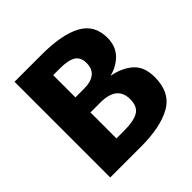

<svg xmlns="http://www.w3.org/2000/svg" viewBox="-183 -838 983 983"><g transform="rotate(-45 308.5 -346.5)"><path d="M590 -202Q590 -91 510.5 -45.5Q431 0 288 0H65V-693H261Q407 -693 484 -651.5Q561 -610 561 -516Q561 -455 524.5 -417.5Q488 -380 434 -367Q503 -354 546.5 -316Q590 -278 590 -202ZM229 -577V-416H290Q394 -416 394 -500Q394 -542 366 -559.5Q338 -577 277 -577ZM421 -211Q421 -307 301 -307H229V-119H289Q354 -119 387.5 -138.5Q421 -158 421 -211Z"/></g></svg>

Font: FiraGOUPP
Style: Bold
Weight: 700
Designer: bBox Type
Foundry: bBox Type GmbH
Version: Version 1.001